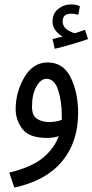

<svg xmlns="http://www.w3.org/2000/svg" viewBox="-20 -620 419 870"><path d="M379 -443 365 -485Q347 -478 321 -470Q309 -470 286.5 -484Q264 -498 264 -524Q264 -558 303 -558Q311 -558 319 -556.5Q327 -555 335 -553L342 -592Q325 -600 303 -600Q269 -600 243.5 -579.5Q218 -559 218 -522Q218 -499 232 -481.5Q246 -464 264 -454Q254 -452 243.5 -449.5Q233 -447 218 -443L228 -399Q263 -407 305.5 -419.5Q348 -432 379 -443ZM45 230Q188 199 261 111.5Q334 24 334 -108Q334 -200 300.5 -268.5Q267 -337 196 -337Q130 -337 90.5 -270Q51 -203 51 -125Q51 -76 81.5 -35.5Q112 5 194 5Q222 5 246 -3Q228 49 177 93Q126 137 22 162ZM203 -67Q171 -67 148 -81.5Q125 -96 125 -136Q125 -193 145 -228Q165 -263 190 -263Q227 -263 243.5 -212Q260 -161 260 -95Q260 -85 260 -77Q234 -67 203 -67Z"/></svg>

Font: Noto Sans Arabic Condensed
Style: Regular
Weight: 400
Width: 3
Designer: Nadine Chahine
Foundry: Monotype Imaging Inc.
Version: 1.001